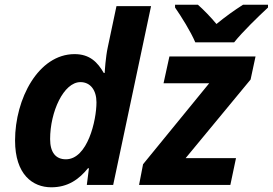

<svg xmlns="http://www.w3.org/2000/svg" viewBox="-20 -786 1159 816"><path d="M810 -606H975C1010 -650 1079 -717 1119 -754V-766H1013C974 -741 939 -716 900 -684C877 -712 844 -746 821 -766H724V-754C751 -715 790 -653 810 -606ZM198 10C268 10 315 -23 354 -71H358L349 0H461L622 -760H475L438 -585C429 -544 425 -482 425 -476H421C395 -521 362 -556 297 -556C143 -556 44 -366 44 -189C44 -44 119 10 198 10ZM571 0H959L983 -114H769L1045 -448L1066 -546H700L675 -432H869L588 -88ZM260 -109C217 -109 193 -138 193 -195C193 -310 250 -437 322 -437C364 -437 390 -403 390 -351C390 -274 352 -109 260 -109Z"/></svg>

Font: Noto Sans
Style: Bold Italic
Weight: 700
Italic angle: -12°
Designer: Monotype Design Team
Foundry: Monotype Imaging Inc.
Version: Version 2.013